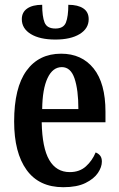

<svg xmlns="http://www.w3.org/2000/svg" viewBox="-20 -771 495 801"><path d="M244 10Q143 10 91 -62Q39 -134 39 -264Q39 -405 90.5 -476Q142 -547 235 -547Q321 -547 370.5 -485.5Q420 -424 420 -305V-261H154Q156 -154 185.5 -103.5Q215 -53 271 -53Q312 -53 338.5 -77Q365 -101 379 -135Q390 -131 397.5 -122Q405 -113 405 -97Q405 -74 388.5 -49.5Q372 -25 336.5 -7.5Q301 10 244 10ZM307 -316Q307 -396 291 -443.5Q275 -491 238 -491Q200 -491 178.5 -445.5Q157 -400 156 -316ZM211 -606Q146 -606 108.5 -629Q71 -652 71 -691Q71 -720 93.5 -735.5Q116 -751 156 -751Q156 -702 166 -677Q176 -652 211 -652Q245 -652 255 -677Q265 -702 265 -751Q305 -751 327.5 -736Q350 -721 350 -691Q350 -652 312.5 -629Q275 -606 211 -606Z"/></svg>

Font: Noto Serif ExtraCondensed SemiBold
Style: Regular
Weight: 600
Width: 2
Designer: Monotype Design Team
Foundry: Monotype Imaging Inc.
Version: Version 2.015; ttfautohint (v1.8.4.7-5d5b)